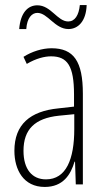

<svg xmlns="http://www.w3.org/2000/svg" viewBox="-20 -730 417 760"><path d="M56 -615H84C87 -659 106 -679 128 -679C169 -679 197 -615 251 -615C289 -615 321 -646 323 -710H296C292 -669 276 -645 250 -645C207 -645 182 -709 128 -709C89 -709 61 -678 56 -615ZM184 -539C147 -539 106 -526 73 -505L86 -477C123 -499 157 -507 182 -507C247 -507 273 -469 273 -356V-308L211 -301C100 -290 37 -238 37 -133C37 -58 73 10 157 10C230 10 260 -39 275 -90H277L280 0H308V-359C308 -487 272 -539 184 -539ZM213 -272 274 -278V-219C274 -100 242 -20 162 -20C107 -20 73 -60 73 -133C73 -218 118 -262 213 -272Z"/></svg>

Font: Noto Sans Bengali ExtraCondensed ExtraLight
Style: Regular
Weight: 200
Width: 2
Designer: Joana Ranito - Universal Thirst; Jelle Bosma - Monotype Design Team
Foundry: Universal Thirst ehf.
Version: Version 3.000